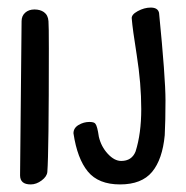

<svg xmlns="http://www.w3.org/2000/svg" viewBox="-20 -487 490 507"><path d="M378 -467Q361 -467 343.5 -457.5Q326 -448 328 -437Q330 -411 341 -342Q353 -266 353 -199Q353 -134 338 -87Q328 -62 300 -62Q282 -62 264.5 -81Q247 -100 241 -126Q237 -154 232 -160Q229 -165 216 -165Q201 -165 187.5 -157Q174 -149 174 -135Q184 -68 212 -34Q240 0 297 0Q354 0 381.5 -33Q409 -66 415 -130Q417 -168 417 -222Q417 -281 400 -453Q397 -467 378 -467ZM105 -33Q109 -85 109 -358Q109 -420 108 -431Q107 -447 96 -455Q86 -462 71 -462Q56 -462 46.5 -453.5Q37 -445 37 -431L33 -24Q33 0 61 0Q76 0 90 -10.5Q104 -21 105 -33Z"/></svg>

Font: Patrick Hand SC
Style: Regular
Weight: 400
Designer: Patrick Wagesreiter
Foundry: Patrick Wagesreiter
Version: Version 2.001; ttfautohint (v1.8.2)